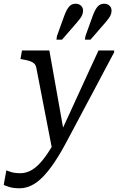

<svg xmlns="http://www.w3.org/2000/svg" viewBox="-89 -779 633 1031"><path d="M193 34 236 0 255 -64 176 -508H29L21 -462L32 -460Q56 -456 71 -451Q86 -446 94.5 -438Q103 -430 106 -415ZM233 -58 229 -64Q197 -1 169 41Q141 83 116 107Q91 131 67.5 141Q44 151 21 151Q-11 151 -30.5 144.5Q-50 138 -55 136L-69 214Q-64 217 -41 224.5Q-18 232 16 232Q48 232 78.5 217.5Q109 203 139 173Q169 143 201 96Q233 49 267 -15Q293 -63 318.5 -111.5Q344 -160 370 -208.5Q396 -257 421.5 -305Q447 -353 472.5 -401.5Q498 -450 524 -498V-508H440Q414 -452 388 -395.5Q362 -339 336.5 -283Q311 -227 285 -170.5Q259 -114 233 -58ZM256 -694Q269 -729 282.5 -744Q296 -759 317 -759Q335 -759 346 -748.5Q357 -738 357 -722Q357 -711 353 -700.5Q349 -690 341.5 -680Q334 -670 323 -657L244 -566H214L217 -586ZM409 -694Q422 -729 435.5 -744Q449 -759 470 -759Q488 -759 499 -748.5Q510 -738 510 -722Q510 -711 506 -700.5Q502 -690 494.5 -680Q487 -670 476 -657L397 -566H367L370 -586Z"/></svg>

Font: Roboto Serif 20pt
Style: Italic
Weight: 400
Italic angle: -10°
Designer: Greg Gazdowicz
Foundry: Commercial Type
Version: Version 1.008